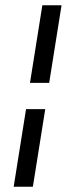

<svg xmlns="http://www.w3.org/2000/svg" viewBox="-20 -640 254 730"><path d="M32 70H105L152 -225H79ZM94 -325H167L214 -620H141Z"/></svg>

Font: Charger Sport
Style: DfExtObl
Weight: 400
Designer: Jasper
Foundry: Cannot Into Space Fonts
Version: Version 1.1